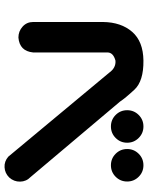

<svg xmlns="http://www.w3.org/2000/svg" viewBox="75 -709 641 831"><g transform="rotate(90 395.5 -293.5)"><path d="M294.9 -445.3Q273.4 -475.6 242.2 -472.7Q206.1 -462.9 207 -436.5V-116.2Q201.2 -57.6 142.6 -52.7Q115.2 -52.7 95.2 -70.8Q75.2 -88.9 75.2 -116.2V-418.9Q76.2 -497.1 117.7 -544.9Q159.2 -592.8 242.2 -593.8Q331.1 -594.7 368.2 -554.7Q405.3 -514.6 419.9 -492.2L746.1 -105.5Q765.6 -86.9 766.1 -60.1Q766.6 -33.2 748 -12.7Q729.5 5.9 704.1 7.3Q678.7 8.8 658.2 -8.8ZM457 -523.4Q457 -552.7 477.5 -573.2Q498 -593.8 527.3 -593.8Q556.6 -593.8 577.1 -573.2Q597.7 -552.7 597.7 -523.4Q597.7 -494.1 577.1 -473.6Q556.6 -453.1 527.3 -453.1Q498 -453.1 477.5 -473.6Q457 -494.1 457 -523.4ZM625 -523.4Q625 -552.7 645.5 -573.2Q666 -593.8 695.3 -593.8Q724.6 -593.8 745.1 -573.2Q765.6 -552.7 765.6 -523.4Q765.6 -494.1 745.1 -473.6Q724.6 -453.1 695.3 -453.1Q666 -453.1 645.5 -473.6Q625 -494.1 625 -523.4Z"/></g></svg>

Font: Nico Moji
Style: Regular
Weight: 400
Version: Version 1.02